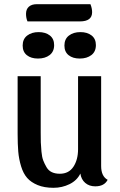

<svg xmlns="http://www.w3.org/2000/svg" viewBox="-20 -873 572 915"><path d="M411 -853Q419 -833 419 -815Q419 -771 361 -771H111Q104 -787 104 -807Q104 -829 117.5 -841Q131 -853 155 -853ZM238 -658Q238 -627 216.5 -610.5Q195 -594 161 -594Q128 -594 108 -610Q88 -626 88 -656Q88 -687 109.5 -703.5Q131 -720 164 -720Q197 -720 217.5 -704Q238 -688 238 -658ZM437 -658Q437 -627 415.5 -610.5Q394 -594 360 -594Q327 -594 307 -610Q287 -626 287 -656Q287 -687 308.5 -703.5Q330 -720 363 -720Q396 -720 416.5 -704Q437 -688 437 -658ZM462 -82Q462 -33 493 -16Q477 15 434 15Q405 15 386 -1.5Q367 -18 363 -46Q347 -13 311.5 4.5Q276 22 235 22Q191 22 159.5 9Q128 -4 109.5 -25Q91 -46 80.5 -80.5Q70 -115 67 -150.5Q64 -186 64 -236V-510H174V-241Q174 -211 174.5 -194.5Q175 -178 177.5 -151Q180 -124 186 -108.5Q192 -93 201.5 -76.5Q211 -60 227 -52.5Q243 -45 265 -45Q308 -45 330 -78.5Q352 -112 352 -162V-510H462Z"/></svg>

Font: Sansita
Style: Regular
Weight: 400
Designer: Pablo Cosgaya
Foundry: Omnibus-Type
Version: Version 1.006;hotconv 1.0.109;makeotfexe 2.5.65596